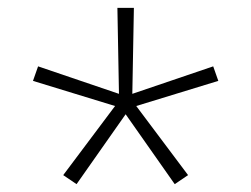

<svg xmlns="http://www.w3.org/2000/svg" viewBox="-20 -783 640 489"><path d="M175 -314 141 -337 273 -513 64 -577 77 -614 283 -544 279 -763H321L317 -544L523 -614L536 -577L327 -513L459 -337L425 -314L300 -492Z"/></svg>

Font: Iosevka Curly Slab XLtEx
Style: Regular
Weight: 200
Width: 7
Monospace: yes
Designer: Belleve Invis
Foundry: Belleve Invis
Version: Version 11.1.0; ttfautohint (v1.8.3)